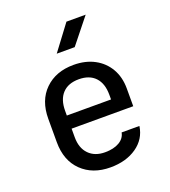

<svg xmlns="http://www.w3.org/2000/svg" viewBox="-143 -889 887 1004"><g transform="rotate(-20 300.0 -387.5)"><path d="M300 10Q201 10 140.5 -49Q80 -108 80 -210V-340Q80 -442 140.5 -501Q201 -560 300 -560Q366 -560 415.5 -533.5Q465 -507 492.5 -459.5Q520 -412 520 -349V-250H177V-202Q177 -142 210 -108Q243 -74 300 -74Q348 -74 379 -92Q410 -110 416 -142H515Q505 -72 446 -31Q387 10 300 10ZM177 -349V-323H423V-349Q423 -412 391 -446Q359 -480 300 -480Q241 -480 209 -446Q177 -412 177 -349ZM238 -645 343 -785H450L338 -645Z"/></g></svg>

Font: JetBrains Mono NL Medium
Style: Regular
Weight: 500
Monospace: yes
Designer: Philipp Nurullin, Konstantin Bulenkov
Foundry: JetBrains
Version: Version 2.305; ttfautohint (v1.8.4.7-5d5b)